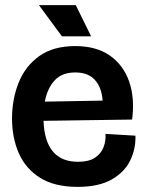

<svg xmlns="http://www.w3.org/2000/svg" viewBox="-20 -716 569 750"><path d="M283 14Q193 14 136.5 -21.5Q80 -57 53.5 -117.5Q27 -178 27 -253Q27 -329 53 -393.5Q79 -458 133.5 -497Q188 -536 274 -536Q356 -536 409 -499Q462 -462 484.5 -397.5Q507 -333 496 -249L150 -244Q156 -84 285 -84Q327 -84 351 -100Q375 -116 384.5 -141Q394 -166 392 -193L509 -186Q511 -136 489 -90Q467 -44 416.5 -15Q366 14 283 14ZM274 -433Q222 -433 193.5 -402Q165 -371 155 -319L381 -323Q377 -375 350.5 -404Q324 -433 274 -433ZM222 -574 132 -696H276L336 -574Z"/></svg>

Font: Bricolage Grotesque 48pt SemiBold
Style: Regular
Weight: 600
Designer: Mathieu Triay
Foundry: Atelier Triay
Version: Version 1.000; ttfautohint (v1.8.4.7-5d5b);gftools[0.9.32]